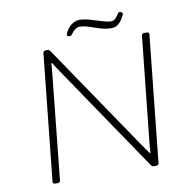

<svg xmlns="http://www.w3.org/2000/svg" viewBox="-89 -925 1029 1017"><g transform="rotate(-10 425.0 -416.0)"><path d="M129 2Q113 2 114 -10L185 -690Q186 -702 202 -702H207Q218 -702 223 -694L607 -128Q617 -113 627.5 -98.5Q638 -84 648 -70L652 -71Q652 -88 653.5 -102.5Q655 -117 657 -138L715 -690Q716 -702 732 -702H740Q757 -702 755 -690L684 -10Q683 2 667 2H659Q653 2 649.5 0.5Q646 -1 641 -8L260 -570Q239 -600 221 -630L217 -629Q216 -612 214.5 -597.5Q213 -583 211 -561L154 -10Q153 2 137 2ZM342 -754Q337 -754 330.5 -755Q324 -756 324 -761Q324 -767 329 -777Q346 -808 366.5 -819Q387 -830 401 -830Q426 -830 458 -821Q490 -812 519.5 -802.5Q549 -793 567 -793Q582 -793 591.5 -803.5Q601 -814 607.5 -824Q614 -834 618 -834Q624 -834 630 -830.5Q636 -827 636 -824Q636 -818 622 -795Q610 -776 596 -766.5Q582 -757 562 -757Q534 -757 503.5 -766.5Q473 -776 446 -785Q419 -794 399 -794Q383 -794 371.5 -784Q360 -774 353 -764Q346 -754 342 -754Z"/></g></svg>

Font: Asap Expanded Expanded Thin
Style: Italic
Weight: 100
Width: 7
Italic angle: -6°
Designer: Pablo Cosgaya
Foundry: Omnibus-Type
Version: Version 3.001; ttfautohint (v1.8.4.7-5d5b)